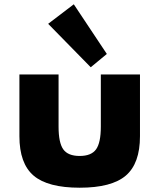

<svg xmlns="http://www.w3.org/2000/svg" viewBox="-20 -859 744 895"><path d="M351.5 16Q500.5 16 566.5 -40.5Q632.5 -97 632.5 -224V-512H450V-269Q450 -193.5 427.8 -162.8Q405.5 -132 351.5 -132Q297 -132 275 -162.8Q253 -193.5 253 -269V-512H70.5V-224Q70.5 -97 136.5 -40.5Q202.5 16 351.5 16ZM403 -545.5 478 -607.5 324 -839 204.5 -748Z"/></svg>

Font: Spartan ExtraBold
Style: Regular
Weight: 800
Designer: Matt Bailey, Mirko Velimirovic
Foundry: Matt Bailey
Version: Version 1.003; ttfautohint (v1.8.3)